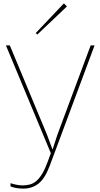

<svg xmlns="http://www.w3.org/2000/svg" viewBox="-20 -898 593 1133"><path d="M375 -860 200 -694 191 -703 357 -878ZM538 -630 274 79Q245 156 207 185.5Q169 215 118 215Q75 215 42 202V183Q60 189 79 192.5Q98 196 113 196Q137 196 157 190.5Q177 185 195 169.5Q213 154 229.5 126.5Q246 99 262 55L280 6L15 -630H38L257 -104L289 -18H291L319 -104L515 -630Z"/></svg>

Font: TypoPRO Sinkin Sans
Style: 100 Thin
Weight: 100
Designer: Keith Bates
Foundry: K-Type
Version: Sinkin Sans (version 1.0)  by Keith Bates   •   © 2014   www